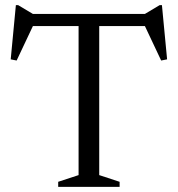

<svg xmlns="http://www.w3.org/2000/svg" viewBox="-20 -724 689 744"><path d="M443.5 -19.5V0H205.5V-19.5L284.5 -45.5V-623H107.5L44.5 -489.5L21.5 -494L41.5 -704H50.5L107.5 -670H541.5L598.5 -704H607.5L627.5 -494L604.5 -489.5L541.5 -623H364.5V-45.5Z"/></svg>

Font: Newsreader Text
Style: Regular
Weight: 400
Designer: Hugues Gentile
Foundry: Production Type
Version: Version 1.002